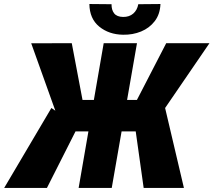

<svg xmlns="http://www.w3.org/2000/svg" viewBox="-62 -923 1048 943"><path d="M246.1 -277.8 91.3 -710.4 290.5 -710.9 343.3 -432.1H447.3L400.9 -277.8ZM321.3 -302.2 168.5 0H-41.5L190.4 -392.6ZM610.8 -710.9 486.8 0H324.2L447.3 -710.9ZM966.8 -710.9 670.4 -277.8H508.8L514.2 -432.1H610.4L754.4 -710.9ZM643.6 0 599.6 -313 748 -396.5 841.3 0ZM617.2 -902.3 726.1 -903.3Q724.1 -853 698 -819.1Q671.9 -785.2 630.9 -768.3Q589.8 -751.5 542.5 -752.4Q473.1 -753.4 425.5 -792.2Q377.9 -831.1 377 -903.3L485.8 -902.3Q485.4 -874 498.8 -857.2Q512.2 -840.3 542.5 -839.8Q572.8 -839.4 592.3 -856.2Q611.8 -873 617.2 -902.3Z"/></svg>

Font: Roboto Condensed Black
Style: Italic
Weight: 900
Italic angle: -12°
Designer: Christian Robertson
Foundry: Google
Version: Version 3.008; 2023